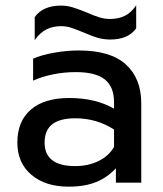

<svg xmlns="http://www.w3.org/2000/svg" viewBox="-20 -684 609 719"><path d="M110 -620Q141 -663 208 -663Q230 -663 250.5 -657Q271 -651 303 -638Q330 -626 350.5 -619.5Q371 -613 393 -613Q423 -613 447 -624.5Q471 -636 490 -664V-578Q460 -536 393 -536Q368 -536 345.5 -542.5Q323 -549 294 -562Q265 -574 247 -580Q229 -586 208 -586Q179 -586 155 -574.5Q131 -563 110 -534ZM45 -150Q45 -230 95.5 -273.5Q146 -317 239 -317Q338 -317 407 -277V-302Q407 -359 372.5 -386.5Q338 -414 264 -414Q220 -414 178.5 -405.5Q137 -397 104 -382V-464Q134 -478 182 -486.5Q230 -495 275 -495Q394 -495 451.5 -442.5Q509 -390 509 -297V0H414V-54Q383 -20 340.5 -2.5Q298 15 237 15Q150 15 97.5 -29.5Q45 -74 45 -150ZM407 -134V-199Q342 -241 262 -241Q204 -241 175.5 -218.5Q147 -196 147 -150Q147 -62 262 -62Q310 -62 349 -81Q388 -100 407 -134Z"/></svg>

Font: Prompt
Style: Regular
Weight: 400
Designer: Katatrad Team
Foundry: CadsonDemak
Version: Version 1.001